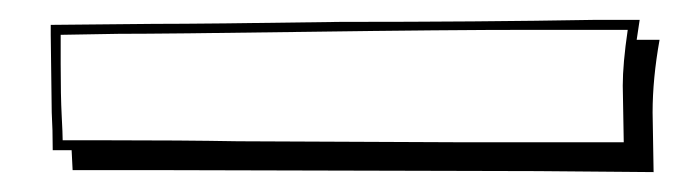

<svg xmlns="http://www.w3.org/2000/svg" viewBox="-20 7 690 193"><path d="M134 31Q186 31 322 29Q462 29 576 27H623L620 47H643Q636 86 636 120L637 180L520 179L134 178H53L52 158H33Q33 137 32 120L31 42V32ZM43 148H83Q164 148 219 149L441 150H607L606 93Q606 71 611 37H514Q430 37 288 39Q146 41 99 41L41 42V71Q41 104 42 123Q43 142 43 148Z"/></svg>

Font: Londrina Shadow
Style: Regular
Weight: 400
Designer: Marcelo Magalhaes
Foundry: Marcelo Magalhães
Version: Version 1.002